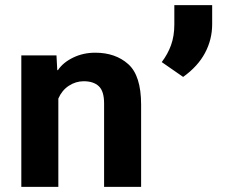

<svg xmlns="http://www.w3.org/2000/svg" viewBox="-20 -732 909 752"><path d="M63.5 0V-515.1H201.2L204.3 -457.3H207Q226.8 -487.1 266.2 -506.3Q305.7 -525.6 353 -525.6Q432.4 -525.6 482.5 -480.6Q532.7 -435.5 532.7 -322.3V0H387.7V-326.9Q387.7 -375 366.9 -394.4Q346.2 -413.8 307.9 -413.8Q276.6 -413.8 249.5 -396Q222.4 -378.2 208.5 -345.9V0ZM811 -711.9V-637.2Q811 -577.4 783 -524.7Q754.9 -471.9 697.3 -430.7L613.5 -488.8Q637.5 -520.5 650.1 -555.8Q662.8 -591.1 662.8 -636.2V-711.9Z"/></svg>

Font: RobotoFlex
Style: Regular
Weight: 400
Designer: Berlow after Robertson
Foundry: Google
Version: Version 2.136